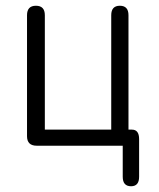

<svg xmlns="http://www.w3.org/2000/svg" viewBox="-20 -507 552 668"><path d="M436 141Q407 141 407 108V0H108Q74 0 74 -33V-454Q74 -487 105 -487Q136 -487 136 -454V-56H367V-454Q367 -487 397 -487Q427 -487 427 -454V-56H439Q464 -56 464 -23V108Q464 141 436 141Z"/></svg>

Font: Shin Retro Maru Gothic Regular
Style: Regular
Weight: 400
Designer: Iose
Foundry: Typographish
Version: Version 1.002